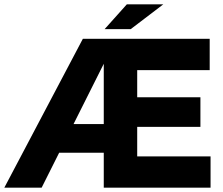

<svg xmlns="http://www.w3.org/2000/svg" viewBox="-20 -870 1032 890"><path d="M0 0 364 -690H519L173 0ZM213 -162V-295H503V-162ZM529 0V-145H956V0ZM461 0V-690H616V0ZM529 -282V-419H909V-282ZM529 -545V-690H952V-545ZM465 -735 568 -850H737L586 -735Z"/></svg>

Font: Radio Canada Big
Style: Regular
Weight: 400
Designer: Étienne Aubert Bonn
Foundry: Coppers and Brasses
Version: Version 1.001